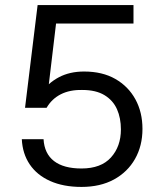

<svg xmlns="http://www.w3.org/2000/svg" viewBox="-20 -727 637 757"><path d="M301.3 10Q230 10 178 -13.2Q126 -36.3 97.3 -78.7Q68.7 -121 66 -178.3H151.7Q155 -121.3 193 -92Q231 -62.7 301.3 -62.7Q378.3 -62.7 417.5 -106.2Q456.7 -149.7 456.7 -216.7Q456.7 -261.7 441.2 -296.5Q425.7 -331.3 392 -351.8Q358.3 -372.3 304.3 -372.3Q255 -373.3 219.5 -355.2Q184 -337 163.7 -302H78.7L128.3 -707H506.3V-634.3H201L168 -357.3L141.7 -360Q169.7 -400 212.3 -422.5Q255 -445 311.3 -445Q383.7 -445 434.8 -415.7Q486 -386.3 513.8 -335.5Q541.7 -284.7 541.7 -218.7Q541.7 -152 512.3 -100.3Q483 -48.7 429.2 -19.3Q375.3 10 301.3 10Z"/></svg>

Font: 42dot Sans Light
Style: Regular
Weight: 300
Designer: 42dot
Version: Version 1.000